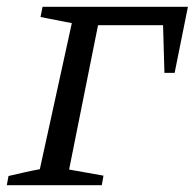

<svg xmlns="http://www.w3.org/2000/svg" viewBox="-20 -544 572 564"><path d="M532 -524 493 -330H463L459 -470H268L183 -46L284 -28L279 0H0L5 -27Q31 -33 53 -38Q75 -43 97 -47L191 -476L99 -494L105 -524Z"/></svg>

Font: Piazzolla SC
Style: Italic
Weight: 400
Italic angle: -11.3°
Designer: Juan Pablo del Peral
Foundry: Huerta Tipografica
Version: Version 1.330